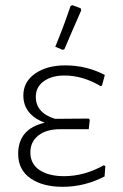

<svg xmlns="http://www.w3.org/2000/svg" viewBox="-20 -713 473 740"><path d="M252 -690 259 -693 291 -681 293 -673Q280 -643 257 -590.5Q234 -538 228 -523L221 -521L193 -533Q224 -607 252 -690ZM222 7Q144 7 97 -26Q50 -59 50 -120Q50 -216 152 -240Q70 -272 70 -345Q70 -398 115.5 -429.5Q161 -461 231 -461Q314 -461 384 -424L373 -383L368 -381Q299 -422 228 -422Q180 -422 149 -400Q118 -378 118 -340Q118 -278 192 -255L322 -256L326 -251L322 -215H212Q158 -215 127.5 -190.5Q97 -166 97 -126Q97 -81 132.5 -57.5Q168 -34 227 -34Q305 -34 380 -76L386 -73L383 -33Q306 7 222 7Z"/></svg>

Font: Alegreya Sans SC Light
Style: Regular
Weight: 300
Designer: Juan Pablo del Peral
Foundry: Huerta Tipografica
Version: Version 2.007